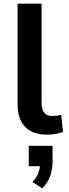

<svg xmlns="http://www.w3.org/2000/svg" viewBox="-20 -725 374 1048"><path d="M236 10Q158 10 117 -32.5Q76 -75 76 -158V-705H207V-167Q207 -144 212.5 -127.5Q218 -111 230.5 -101.5Q243 -92 263 -92Q277 -92 289.5 -93.5Q302 -95 314 -98L324 -5Q301 3 281.5 6.5Q262 10 236 10ZM210 303 157 268Q179 246 189 219Q199 192 199 166L224 182H137V71H267V154Q267 198 254 235.5Q241 273 210 303Z"/></svg>

Font: Nunito Sans 7pt SemiCondensed
Style: Bold
Weight: 700
Width: 4
Designer: Vernon Adams
Foundry: Vernon Adams
Version: Version 3.101;gftools[0.9.27]